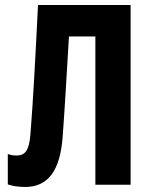

<svg xmlns="http://www.w3.org/2000/svg" viewBox="-20 -734 570 763"><path d="M80 9C171 9 219 -56 229 -190C238 -313 244 -420 254 -589H359V0H499V-714H131C120 -491 112 -341 101 -201C96 -135 79 -116 46 -116C32 -116 22 -118 11 -122V-1C27 4 48 9 80 9Z"/></svg>

Font: Noto Sans Mono Condensed ExtraBold
Style: Regular
Weight: 800
Width: 3
Designer: Monotype Design Team
Foundry: Monotype Imaging Inc.
Version: Version 2.014